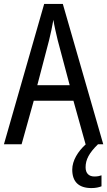

<svg xmlns="http://www.w3.org/2000/svg" viewBox="-20 -735 547 978"><path d="M416 0H417C377 36 348 83 348 129C348 190 380 223 446 223C468 223 484 219 497 214V158C489 161 478 164 461 164C433 164 416 148 416 117C416 78 434 44 479 0H506L300 -715H205L0 0H90L152 -222H354ZM274 -530 335 -301H170L230 -530C238 -562 246 -600 252 -634C256 -605 267 -560 274 -530Z"/></svg>

Font: Noto Sans Lao Condensed
Style: Regular
Weight: 400
Width: 3
Designer: Monotype Design Team
Foundry: Monotype Imaging Inc.
Version: Version 2.004